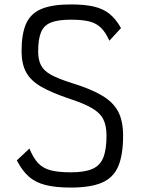

<svg xmlns="http://www.w3.org/2000/svg" viewBox="-20 -834 640 868"><path d="M300 14Q232 14 186.2 2.5Q140.5 -9 110.2 -35.8Q80 -62.5 56 -109L113 -162.5Q130 -121 151.5 -97.5Q173 -74 207.8 -64.5Q242.5 -55 300 -55Q362.5 -55 397.5 -70.2Q432.5 -85.5 447 -121.8Q461.5 -158 461.5 -221Q461.5 -266.5 446.8 -295.2Q432 -324 396 -345Q360 -366 296 -387Q213.5 -414.5 165.8 -442.2Q118 -470 97.8 -508Q77.5 -546 77.5 -602Q77.5 -681.5 98.2 -727.5Q119 -773.5 167.8 -793.8Q216.5 -814 300 -814Q363 -814 404.8 -804.2Q446.5 -794.5 475.5 -771Q504.5 -747.5 527 -707L474.5 -650Q457.5 -687.5 437 -708Q416.5 -728.5 384.8 -736.8Q353 -745 300 -745Q242.5 -745 210.5 -732.2Q178.5 -719.5 165.5 -688.2Q152.5 -657 152.5 -602Q152.5 -563 165.8 -538Q179 -513 212 -495.2Q245 -477.5 303.5 -459Q391.5 -432 442.2 -401.5Q493 -371 514.8 -328.5Q536.5 -286 536.5 -221Q536.5 -133.5 514.5 -82Q492.5 -30.5 440.8 -8.2Q389 14 300 14Z"/></svg>

Font: Victor Mono Thin
Style: Regular
Weight: 100
Monospace: yes
Designer: Rune Bjørnerås
Version: Version 1.561;gftools[0.9.30]